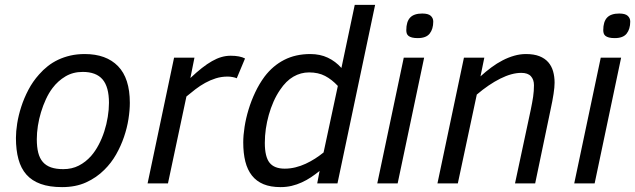

<svg xmlns="http://www.w3.org/2000/svg" viewBox="-20 -747 2587 782"><path d="M44.9 -185.1Q44.9 -211.4 50 -244.1Q55.2 -276.9 66.4 -311.8Q77.6 -346.7 95.5 -380.9Q113.3 -415 139.2 -443.8Q155.3 -462.4 174.6 -477.5Q193.8 -492.7 217 -503.7Q240.2 -514.6 267.1 -520.8Q293.9 -526.9 325.2 -526.9Q412.6 -526.9 460.7 -477.5Q508.8 -428.2 508.8 -328.1Q508.8 -297.9 503.2 -262Q497.6 -226.1 485.1 -189.5Q472.7 -152.8 452.9 -117.9Q433.1 -83 404.8 -55.2Q373 -23.4 330.8 -4.2Q288.6 15.1 232.9 15.1Q181.6 15.1 145.8 2.2Q109.9 -10.7 87.6 -35.9Q65.4 -61 55.2 -98.4Q44.9 -135.7 44.9 -185.1ZM129.9 -180.2Q129.9 -148.4 135.7 -125.2Q141.6 -102.1 154.5 -87.2Q167.5 -72.3 188 -65.2Q208.5 -58.1 237.8 -58.1Q272.9 -58.1 301 -72.5Q329.1 -86.9 351.1 -111.8Q368.2 -131.3 381.8 -157.2Q395.5 -183.1 404.8 -211.9Q414.1 -240.7 418.9 -270.8Q423.8 -300.8 423.8 -328.1Q423.8 -393.1 397.7 -423.6Q371.6 -454.1 316.9 -454.1Q277.3 -454.1 246.6 -435.8Q215.8 -417.5 193.8 -388.2Q178.7 -368.2 167 -342.8Q155.3 -317.4 147 -290Q138.7 -262.7 134.3 -234.4Q129.9 -206.1 129.9 -180.2Z M944.3 -428.2Q938 -431.2 927.5 -433.1Q917 -435.1 907.2 -435.1Q881.8 -435.1 859.1 -428Q836.4 -420.9 815.7 -409.4Q794.9 -397.9 776.1 -383.5Q757.3 -369.1 739.3 -354L664.1 0H581.1L689 -512.2H772L755.4 -429.2Q780.3 -452.6 802 -469.7Q823.7 -486.8 843.5 -498Q863.3 -509.3 881.8 -514.6Q900.4 -520 919.4 -520Q957 -520 978 -508.8Z M970.7 -167Q970.7 -195.8 976.1 -230.2Q981.4 -264.6 992.2 -300.3Q1002.9 -335.9 1019.3 -370.6Q1035.6 -405.3 1057.6 -435.1Q1091.3 -479.5 1137.7 -503.2Q1184.1 -526.9 1243.7 -526.9Q1283.7 -526.9 1315.2 -512Q1346.7 -497.1 1370.6 -470.2L1424.8 -727.1H1507.8L1354.5 0H1272L1281.7 -50.8Q1264.6 -37.1 1246.8 -25.1Q1229 -13.2 1209.2 -4.2Q1189.5 4.9 1168 10Q1146.5 15.1 1122.6 15.1Q1082 15.1 1053.2 3.2Q1024.4 -8.8 1006.1 -32Q987.8 -55.2 979.2 -89.1Q970.7 -123 970.7 -167ZM1120.6 -380.9Q1105.5 -358.9 1094 -332.8Q1082.5 -306.6 1074.7 -278.8Q1066.9 -251 1062.7 -222.2Q1058.6 -193.4 1058.6 -165Q1058.6 -108.4 1077.9 -84.2Q1097.2 -60.1 1139.6 -60.1Q1161.6 -60.1 1183.3 -65.4Q1205.1 -70.8 1225.1 -80.1Q1245.1 -89.4 1263.7 -101.3Q1282.2 -113.3 1297.9 -126L1356 -397Q1331.5 -423.3 1304 -437.7Q1276.4 -452.1 1238.8 -452.1Q1205.1 -452.1 1175 -434.8Q1145 -417.5 1120.6 -380.9Z M1516.6 0 1624.5 -512.2H1707.5L1599.6 0ZM1634.8 -624Q1634.8 -658.7 1650.4 -675.3Q1666 -691.9 1699.7 -691.9Q1724.1 -691.9 1734.4 -682.6Q1744.6 -673.3 1744.6 -659.2Q1744.6 -628.9 1730.2 -610.4Q1715.8 -591.8 1681.6 -591.8Q1667.5 -591.8 1658.2 -594.2Q1648.9 -596.7 1643.8 -600.8Q1638.7 -605 1636.7 -610.8Q1634.8 -616.7 1634.8 -624Z M2077.6 0 2142.1 -301.8Q2147.9 -329.6 2151.4 -353Q2154.8 -376.5 2154.8 -399.9Q2154.8 -422.9 2142.3 -436.5Q2129.9 -450.2 2103 -450.2Q2064.5 -450.2 2017.6 -426.8Q1970.7 -403.3 1921.9 -361.8L1844.7 0H1761.7L1869.6 -512.2H1952.6L1937 -436Q1958.5 -455.6 1981.2 -472.4Q2003.9 -489.3 2027.1 -501.2Q2050.3 -513.2 2074.2 -520Q2098.1 -526.9 2122.1 -526.9Q2154.8 -526.9 2177 -518.1Q2199.2 -509.3 2212.9 -493.7Q2226.6 -478 2232.7 -456.5Q2238.8 -435.1 2238.8 -410.2Q2238.8 -392.1 2234.6 -364.7Q2230.5 -337.4 2222.7 -301.8L2159.7 0Z M2318.8 0 2426.8 -512.2H2509.8L2401.9 0ZM2437 -624Q2437 -658.7 2452.6 -675.3Q2468.3 -691.9 2502 -691.9Q2526.4 -691.9 2536.6 -682.6Q2546.9 -673.3 2546.9 -659.2Q2546.9 -628.9 2532.5 -610.4Q2518.1 -591.8 2483.9 -591.8Q2469.7 -591.8 2460.4 -594.2Q2451.2 -596.7 2446 -600.8Q2440.9 -605 2439 -610.8Q2437 -616.7 2437 -624Z"/></svg>

Font: Clear Sans
Style: Italic
Weight: 400
Italic angle: -12°
Foundry: Intel Corporation
Version: Version 1.00